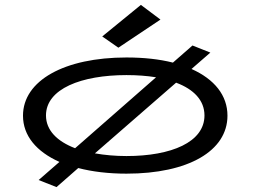

<svg xmlns="http://www.w3.org/2000/svg" viewBox="-20 -702 1040 785"><path d="M464 -507 636 -622 556 -682 398 -553ZM211 63 300 -15C357 0 424 8 497 8C750 8 910 -85 910 -229C910 -312 857 -378 763 -420L840 -487L767 -516L687 -446C632 -460 568 -467 497 -467C244 -467 74 -373 74 -229C74 -147 129 -82 223 -40L138 34ZM168 -230C168 -339 313 -395 497 -395C540 -395 581 -392 618 -386L287 -96C214 -124 168 -169 168 -230ZM497 -64C451 -64 408 -68 368 -75L700 -364C772 -337 816 -292 816 -230C816 -121 681 -64 497 -64Z"/></svg>

Font: Inconsolata UltraExpanded
Style: Regular
Weight: 400
Width: 9
Monospace: yes
Designer: Raph Levien, Cyreal, Brenton Simpson
Foundry: Raph Levien, Cyreal, Google
Version: Version 3.100